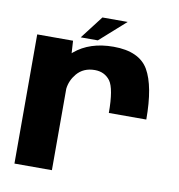

<svg xmlns="http://www.w3.org/2000/svg" viewBox="-81 -794 811 868"><g transform="rotate(10 325.0 -360.0)"><path d="M423 -299.5H595C595 -401.5 581 -477 553 -525.5C525 -573.5 471.5 -598 392.5 -598C319.5 -598 260.5 -578.5 215.5 -540.5C214 -539 212 -537.5 210.5 -536L207 -593H42.5V0H214.5V-374C217.5 -399.5 227.5 -422.5 244.5 -443C265 -467.5 292.5 -479.5 327.5 -479.5C357.5 -479.5 381 -468 398 -445.5C414.5 -422.5 423 -374 423 -299.5ZM238.5 -614H317L435.5 -719.5H319.5Z"/></g></svg>

Font: Anybody
Style: Bold
Weight: 700
Designer: Tyler Finck
Foundry: Etcetera Type Company
Version: Version 1.110